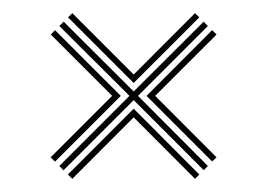

<svg xmlns="http://www.w3.org/2000/svg" viewBox="-20 -538 401 288"><path d="M82 -512 88.5 -518.2 180.5 -426.2 272.5 -518.2 279 -512 180.5 -413.5ZM69 -289 174.2 -394.2 69 -499 75.5 -505.5 180.5 -400.8 285.5 -505.5 291.8 -499 187 -394.2 291.8 -289 285.5 -282.8 180.5 -387.8 75.2 -282.5ZM56 -302 148.2 -394.2 56.2 -486.2 62.5 -492.8 161.2 -394.2 62.5 -295.5ZM199.8 -394.2 298.2 -492.8 304.8 -486.2 212.8 -394.2 304.8 -302 298.2 -295.8ZM81.8 -276.2 180.5 -375 279 -276.2 272.5 -269.8 180.5 -362 88.5 -269.8Z"/></svg>

Font: Big Shoulders Inline Display Light
Style: Regular
Weight: 300
Designer: Patric King
Foundry: XO Type Co
Version: Version 1.000